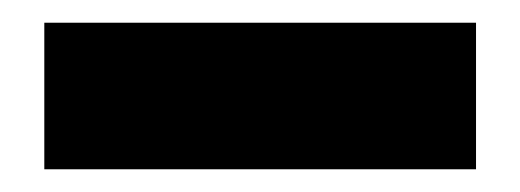

<svg xmlns="http://www.w3.org/2000/svg" viewBox="-20 -321 458 169"><path d="M399 -172H19V-301H399Z"/></svg>

Font: BioRhyme Expanded ExtraBold
Style: Regular
Weight: 800
Width: 7
Designer: Aoife Mooney
Foundry: Aoife Mooney Type
Version: Version 1.001